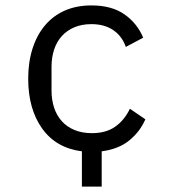

<svg xmlns="http://www.w3.org/2000/svg" viewBox="-20 -548 640 708"><path d="M282 10Q187 -2 135.5 -74Q84 -146 84 -258Q84 -319 100 -369Q116 -419 146 -454.5Q176 -490 219 -509Q262 -528 317 -528Q392 -528 439 -495Q486 -462 508 -409L444 -375Q430 -415 397.5 -437Q365 -459 317 -459Q282 -459 254.5 -447.5Q227 -436 208 -415Q189 -394 179.5 -365Q170 -336 170 -302V-214Q170 -180 179.5 -151Q189 -122 208 -101Q227 -80 255 -68.5Q283 -57 319 -57Q371 -57 405 -81Q439 -105 459 -147L516 -108Q496 -62 456.5 -30Q417 2 355 10V140H282Z"/></svg>

Font: IBM Plex Mono
Style: Regular
Weight: 400
Monospace: yes
Designer: Mike Abbink, Paul van der Laan, Pieter van Rosmalen
Foundry: Bold Monday
Version: Version 2.3